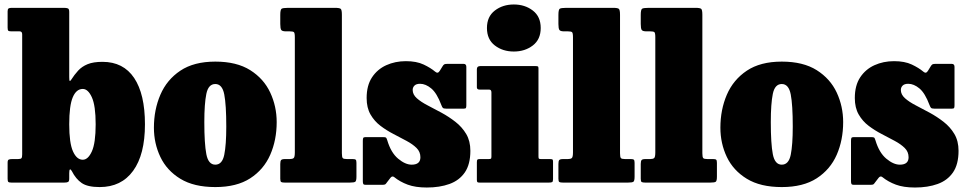

<svg xmlns="http://www.w3.org/2000/svg" viewBox="-20 -815 4311 857"><path d="M32 -675Q20 -675 17 -678Q14 -681 14 -692V-764.5Q14 -774.5 18.2 -777.2Q22.5 -780 32 -780H265Q277 -780 283 -777.5Q289 -775 289 -762V-471.5Q289 -456 291 -454Q293 -452 297 -458Q312 -481.5 328.8 -499.8Q345.5 -518 371 -528.5Q396.5 -539 437.5 -539Q530.5 -539 578.8 -467Q627 -395 627 -260Q627 -125 574.2 -52.5Q521.5 20 425 20Q371 20 344.8 2Q318.5 -16 300.5 -51.5Q295.5 -60.5 292.2 -58.5Q289 -56.5 289 -42V-18Q289 -5.5 283.8 -2.8Q278.5 0 267 0H31Q20.5 0 17.2 -3Q14 -6 14 -17V-89Q14 -100 18.8 -102.5Q23.5 -105 34 -105H60Q72.5 -105 75.8 -109Q79 -113 79 -126V-661.5Q79 -675 68 -675ZM289 -260Q289 -176.5 305.8 -139.2Q322.5 -102 349.5 -102Q373 -102 390 -139.2Q407 -176.5 407 -260Q407 -343.5 390 -380.8Q373 -418 349.5 -418Q320.5 -418 304.8 -380.8Q289 -343.5 289 -260Z M667 -245Q667 -325 695.8 -392Q724.5 -459 785 -499.5Q845.5 -540 941 -540Q1036.5 -540 1097 -501.8Q1157.5 -463.5 1186.2 -401.8Q1215 -340 1215 -270Q1215 -190 1186.2 -124.2Q1157.5 -58.5 1097 -19.2Q1036.5 20 941 20Q845.5 20 785 -17Q724.5 -54 695.8 -114.5Q667 -175 667 -245ZM892 -270Q892 -173.5 901 -126.8Q910 -80 941 -80Q972 -80 981 -124.2Q990 -168.5 990 -250Q990 -347 981 -393.5Q972 -440 941 -440Q910 -440 901 -396Q892 -352 892 -270Z M1274 -675H1257Q1239.5 -675 1235.2 -681.5Q1231 -688 1231 -708V-748Q1231 -771.5 1236.8 -775.8Q1242.5 -780 1266.5 -780H1474.5Q1495.5 -780 1500.8 -775.5Q1506 -771 1506 -749V-131Q1506 -113.5 1510 -109.2Q1514 -105 1529 -105H1554.5Q1564.5 -105 1567.8 -102Q1571 -99 1571 -88V-27Q1571 -8 1566 -4Q1561 0 1541.5 0H1251.5Q1239.5 0 1235.2 -2.5Q1231 -5 1231 -17V-83Q1231 -96 1234.8 -100.5Q1238.5 -105 1252 -105H1273Q1285.5 -105 1290.8 -109.5Q1296 -114 1296 -135V-649Q1296 -668 1291.8 -671.5Q1287.5 -675 1274 -675Z M1950 -346Q1930 -399.5 1905 -420.2Q1880 -441 1855 -441Q1838 -441 1830 -433Q1822 -425 1822 -413.5Q1822 -393 1840.5 -376.5Q1859 -360 1888.5 -344.8Q1918 -329.5 1950.8 -311.8Q1983.5 -294 2013 -271Q2042.5 -248 2061 -216.8Q2079.5 -185.5 2079.5 -142Q2079.5 -81.5 2054.8 -45.5Q2030 -9.5 1986.2 6.2Q1942.5 22 1885 22Q1834 22 1799.8 9.2Q1765.5 -3.5 1739.5 -24.5Q1730.5 -31.5 1722.5 -21L1707.5 -1.5Q1703 5 1700 7.5Q1697 10 1685.5 10H1612.5Q1604 10 1601.8 6.5Q1599.5 3 1599.5 -6V-186.5Q1599.5 -195 1601.2 -199Q1603 -203 1611.5 -203H1687Q1700 -203 1702.8 -201Q1705.5 -199 1708.5 -189Q1725 -133.5 1757 -106.8Q1789 -80 1817.5 -80Q1856.5 -80 1856.5 -113Q1856.5 -137.5 1839.2 -154.5Q1822 -171.5 1794.5 -186.2Q1767 -201 1736.5 -216.8Q1706 -232.5 1678.5 -253.2Q1651 -274 1633.8 -304Q1616.5 -334 1616.5 -377.5Q1616.5 -433.5 1640.5 -469.8Q1664.5 -506 1704.2 -524Q1744 -542 1791.5 -542Q1839 -542 1870.8 -527Q1902.5 -512 1922.5 -495Q1934.5 -484.5 1943 -499L1955 -518.5Q1959 -525.5 1963 -527.8Q1967 -530 1978 -530H2049Q2061.5 -530 2061.5 -516.5V-345.5Q2061.5 -337.5 2060 -333.8Q2058.5 -330 2050 -330H1971.5Q1959.5 -330 1956.2 -334Q1953 -338 1950 -346Z M2153.5 -690Q2153.5 -741 2188.8 -768Q2224 -795 2273.5 -795Q2323 -795 2358.2 -768Q2393.5 -741 2393.5 -690Q2393.5 -639 2358.2 -612Q2323 -585 2273.5 -585Q2224 -585 2188.8 -612Q2153.5 -639 2153.5 -690ZM2164 -415H2121.5Q2108.5 -415 2108.5 -425V-506Q2108.5 -520 2123.5 -520H2371Q2378 -520 2380.8 -518.5Q2383.5 -517 2383.5 -510V-117.5Q2383.5 -110 2385 -107.5Q2386.5 -105 2394 -105H2434.5Q2443 -105 2445.8 -103.2Q2448.5 -101.5 2448.5 -93V-15.5Q2448.5 -4.5 2444.5 -2.2Q2440.5 0 2429.5 0H2120.5Q2113 0 2110.8 -2.2Q2108.5 -4.5 2108.5 -12.5V-90.5Q2108.5 -100 2110.8 -102.5Q2113 -105 2122 -105H2160.5Q2168 -105 2170.8 -106.5Q2173.5 -108 2173.5 -116V-402Q2173.5 -415 2164 -415Z M2515.5 -675H2498.5Q2481 -675 2476.8 -681.5Q2472.5 -688 2472.5 -708V-748Q2472.5 -771.5 2478.2 -775.8Q2484 -780 2508 -780H2716Q2737 -780 2742.2 -775.5Q2747.5 -771 2747.5 -749V-131Q2747.5 -113.5 2751.5 -109.2Q2755.5 -105 2770.5 -105H2796Q2806 -105 2809.2 -102Q2812.5 -99 2812.5 -88V-27Q2812.5 -8 2807.5 -4Q2802.5 0 2783 0H2493Q2481 0 2476.8 -2.5Q2472.5 -5 2472.5 -17V-83Q2472.5 -96 2476.2 -100.5Q2480 -105 2493.5 -105H2514.5Q2527 -105 2532.2 -109.5Q2537.5 -114 2537.5 -135V-649Q2537.5 -668 2533.2 -671.5Q2529 -675 2515.5 -675Z M2883 -675H2866Q2848.5 -675 2844.2 -681.5Q2840 -688 2840 -708V-748Q2840 -771.5 2845.8 -775.8Q2851.5 -780 2875.5 -780H3083.5Q3104.5 -780 3109.8 -775.5Q3115 -771 3115 -749V-131Q3115 -113.5 3119 -109.2Q3123 -105 3138 -105H3163.5Q3173.5 -105 3176.8 -102Q3180 -99 3180 -88V-27Q3180 -8 3175 -4Q3170 0 3150.5 0H2860.5Q2848.5 0 2844.2 -2.5Q2840 -5 2840 -17V-83Q2840 -96 2843.8 -100.5Q2847.5 -105 2861 -105H2882Q2894.5 -105 2899.8 -109.5Q2905 -114 2905 -135V-649Q2905 -668 2900.8 -671.5Q2896.5 -675 2883 -675Z M3195.5 -245Q3195.5 -325 3224.2 -392Q3253 -459 3313.5 -499.5Q3374 -540 3469.5 -540Q3565 -540 3625.5 -501.8Q3686 -463.5 3714.8 -401.8Q3743.5 -340 3743.5 -270Q3743.5 -190 3714.8 -124.2Q3686 -58.5 3625.5 -19.2Q3565 20 3469.5 20Q3374 20 3313.5 -17Q3253 -54 3224.2 -114.5Q3195.5 -175 3195.5 -245ZM3420.5 -270Q3420.5 -173.5 3429.5 -126.8Q3438.5 -80 3469.5 -80Q3500.5 -80 3509.5 -124.2Q3518.5 -168.5 3518.5 -250Q3518.5 -347 3509.5 -393.5Q3500.5 -440 3469.5 -440Q3438.5 -440 3429.5 -396Q3420.5 -352 3420.5 -270Z M4129 -346Q4109 -399.5 4084 -420.2Q4059 -441 4034 -441Q4017 -441 4009 -433Q4001 -425 4001 -413.5Q4001 -393 4019.5 -376.5Q4038 -360 4067.5 -344.8Q4097 -329.5 4129.8 -311.8Q4162.5 -294 4192 -271Q4221.5 -248 4240 -216.8Q4258.5 -185.5 4258.5 -142Q4258.5 -81.5 4233.8 -45.5Q4209 -9.5 4165.2 6.2Q4121.5 22 4064 22Q4013 22 3978.8 9.2Q3944.5 -3.5 3918.5 -24.5Q3909.5 -31.5 3901.5 -21L3886.5 -1.5Q3882 5 3879 7.5Q3876 10 3864.5 10H3791.5Q3783 10 3780.8 6.5Q3778.5 3 3778.5 -6V-186.5Q3778.5 -195 3780.2 -199Q3782 -203 3790.5 -203H3866Q3879 -203 3881.8 -201Q3884.5 -199 3887.5 -189Q3904 -133.5 3936 -106.8Q3968 -80 3996.5 -80Q4035.5 -80 4035.5 -113Q4035.5 -137.5 4018.2 -154.5Q4001 -171.5 3973.5 -186.2Q3946 -201 3915.5 -216.8Q3885 -232.5 3857.5 -253.2Q3830 -274 3812.8 -304Q3795.5 -334 3795.5 -377.5Q3795.5 -433.5 3819.5 -469.8Q3843.5 -506 3883.2 -524Q3923 -542 3970.5 -542Q4018 -542 4049.8 -527Q4081.5 -512 4101.5 -495Q4113.5 -484.5 4122 -499L4134 -518.5Q4138 -525.5 4142 -527.8Q4146 -530 4157 -530H4228Q4240.5 -530 4240.5 -516.5V-345.5Q4240.5 -337.5 4239 -333.8Q4237.5 -330 4229 -330H4150.5Q4138.5 -330 4135.2 -334Q4132 -338 4129 -346Z"/></svg>

Font: Besley* Narrow Fatface
Style: Regular
Weight: 900
Width: 4
Designer: Owen Earl
Foundry: indestructible type*
Version: Version 3.000; ttfautohint (v1.8.3)